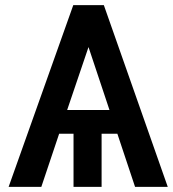

<svg xmlns="http://www.w3.org/2000/svg" viewBox="-20 -731 676 751"><path d="M439 -208H377.4V0H267.6V-208H211.4L141.6 0H13.7L266.6 -710.9H386.2L636.2 0H508.3ZM242.7 -300.8H408.2L326.2 -546.9Z"/></svg>

Font: Roboto Medium
Style: Regular
Weight: 500
Designer: Google
Version: Version 2.134; 2016; ttfautohint (v1.6)